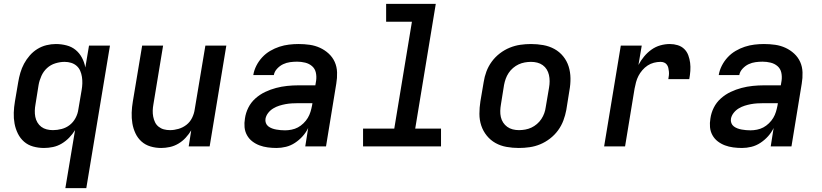

<svg xmlns="http://www.w3.org/2000/svg" viewBox="-20 -755 4240 990"><path d="M317 215 367 -84Q354 -63 336.5 -45Q319 -27 298 -14.5Q277 -2 253.5 3Q230 8 207 8Q178 8 151 0.5Q124 -7 104 -24.5Q84 -42 72 -66.5Q60 -91 55 -118Q50 -145 51 -174Q52 -203 57 -232L74 -332Q78 -356 85 -380Q92 -404 104 -426.5Q116 -449 133.5 -469Q151 -489 173 -502.5Q195 -516 219.5 -522Q244 -528 268 -528Q296 -528 323 -521Q350 -514 370 -497.5Q390 -481 402.5 -457.5Q415 -434 420 -407L439 -520H547L425 215ZM253 -84Q275 -84 298 -90Q321 -96 339.5 -110.5Q358 -125 369.5 -146.5Q381 -168 384 -191L401 -291Q404 -308 404.5 -325Q405 -342 402.5 -358.5Q400 -375 393.5 -390Q387 -405 375 -415.5Q363 -426 347 -431Q331 -436 313 -436Q290 -436 265.5 -428.5Q241 -421 222.5 -404Q204 -387 193.5 -363.5Q183 -340 179 -317L163 -217Q160 -201 159.5 -184.5Q159 -168 162 -152.5Q165 -137 173 -123.5Q181 -110 193 -101Q205 -92 220.5 -88Q236 -84 253 -84Z M811 8Q782 8 755.5 0Q729 -8 709.5 -25.5Q690 -43 678.5 -67.5Q667 -92 662.5 -119Q658 -146 659 -174.5Q660 -203 665 -232L713 -520H821L771 -217Q768 -201 767.5 -185Q767 -169 770 -153.5Q773 -138 779.5 -124.5Q786 -111 798 -101.5Q810 -92 825 -88Q840 -84 857 -84Q878 -84 900.5 -90.5Q923 -97 941.5 -111.5Q960 -126 970.5 -147.5Q981 -169 984 -191L1039 -520H1147L1061 0H953L966 -83Q954 -63 937.5 -45Q921 -27 900 -14.5Q879 -2 856 3Q833 8 811 8Z M1406 8Q1383 8 1360.5 5Q1338 2 1318 -5.5Q1298 -13 1281 -26Q1264 -39 1253.5 -58Q1243 -77 1241 -99Q1239 -121 1243 -144Q1247 -173 1260.5 -200Q1274 -227 1297 -247.5Q1320 -268 1347.5 -281Q1375 -294 1403.5 -301.5Q1432 -309 1461 -312Q1490 -315 1518 -315H1606L1610 -339Q1613 -361 1608.5 -381Q1604 -401 1589 -414Q1574 -427 1553.5 -432Q1533 -437 1512 -437Q1494 -437 1475.5 -434.5Q1457 -432 1440 -424Q1423 -416 1409 -401Q1395 -386 1392 -368H1286Q1290 -393 1302 -416.5Q1314 -440 1332 -459.5Q1350 -479 1373 -492.5Q1396 -506 1420.5 -514Q1445 -522 1470 -525Q1495 -528 1519 -528Q1549 -528 1577 -524Q1605 -520 1630 -508.5Q1655 -497 1675 -478.5Q1695 -460 1706 -435.5Q1717 -411 1718 -382Q1719 -353 1714 -324L1661 0H1554L1569 -95Q1558 -72 1540.5 -52.5Q1523 -33 1501 -18.5Q1479 -4 1454.5 2Q1430 8 1406 8ZM1450 -83Q1466 -83 1483.5 -86.5Q1501 -90 1516 -98Q1531 -106 1544.5 -119Q1558 -132 1567 -147Q1576 -162 1581 -178.5Q1586 -195 1589 -211L1591 -223H1518Q1502 -223 1485 -222Q1468 -221 1452 -218Q1436 -215 1420 -210Q1404 -205 1389 -196Q1374 -187 1363 -173Q1352 -159 1349 -143Q1347 -131 1351 -120.5Q1355 -110 1363.5 -103.5Q1372 -97 1382.5 -93Q1393 -89 1404.5 -87Q1416 -85 1427 -84Q1438 -83 1450 -83Z M2254 0H1852V-92H2013L2104 -643H1971V-735H2227L2121 -92H2254Z M2655 8Q2623 8 2592 2.5Q2561 -3 2535 -17.5Q2509 -32 2490 -55.5Q2471 -79 2461.5 -107.5Q2452 -136 2452 -168Q2452 -200 2457 -232L2474 -332Q2478 -359 2488 -386Q2498 -413 2515.5 -437Q2533 -461 2557 -479.5Q2581 -498 2608 -509Q2635 -520 2662.5 -524Q2690 -528 2718 -528Q2750 -528 2781 -522.5Q2812 -517 2838.5 -502.5Q2865 -488 2884 -464.5Q2903 -441 2912 -412.5Q2921 -384 2921.5 -352Q2922 -320 2916 -288L2900 -188Q2895 -161 2885 -134Q2875 -107 2857.5 -83Q2840 -59 2816 -40.5Q2792 -22 2765.5 -11Q2739 0 2711 4Q2683 8 2655 8ZM2656 -84Q2672 -84 2688.5 -87Q2705 -90 2720 -97Q2735 -104 2748.5 -115.5Q2762 -127 2771.5 -141.5Q2781 -156 2786.5 -171.5Q2792 -187 2794 -203L2811 -303Q2814 -320 2814 -336.5Q2814 -353 2810.5 -368.5Q2807 -384 2799 -397Q2791 -410 2778.5 -419Q2766 -428 2750.5 -432Q2735 -436 2718 -436Q2702 -436 2685.5 -433Q2669 -430 2654 -423Q2639 -416 2625.5 -404.5Q2612 -393 2602.5 -378.5Q2593 -364 2587.5 -348.5Q2582 -333 2579 -317L2563 -217Q2560 -200 2559.5 -183.5Q2559 -167 2562.5 -151.5Q2566 -136 2574.5 -123Q2583 -110 2595.5 -101Q2608 -92 2623.5 -88Q2639 -84 2656 -84Z M3095 0 3181 -520H3289L3272 -420Q3284 -443 3301 -463.5Q3318 -484 3339 -499Q3360 -514 3384.5 -521Q3409 -528 3434 -528Q3455 -528 3474.5 -522Q3494 -516 3508 -502.5Q3522 -489 3529 -470Q3536 -451 3538.5 -431Q3541 -411 3539.5 -389.5Q3538 -368 3534 -347H3426Q3428 -357 3429 -367Q3430 -377 3429 -386.5Q3428 -396 3426 -405Q3424 -414 3418.5 -421.5Q3413 -429 3404.5 -432.5Q3396 -436 3386 -436Q3369 -436 3351.5 -431.5Q3334 -427 3319 -417Q3304 -407 3292 -393Q3280 -379 3272 -363.5Q3264 -348 3259.5 -331Q3255 -314 3252 -298L3203 0Z M3806 8Q3783 8 3760.5 5Q3738 2 3718 -5.5Q3698 -13 3681 -26Q3664 -39 3653.5 -58Q3643 -77 3641 -99Q3639 -121 3643 -144Q3647 -173 3660.5 -200Q3674 -227 3697 -247.5Q3720 -268 3747.5 -281Q3775 -294 3803.5 -301.5Q3832 -309 3861 -312Q3890 -315 3918 -315H4006L4010 -339Q4013 -361 4008.5 -381Q4004 -401 3989 -414Q3974 -427 3953.5 -432Q3933 -437 3912 -437Q3894 -437 3875.5 -434.5Q3857 -432 3840 -424Q3823 -416 3809 -401Q3795 -386 3792 -368H3686Q3690 -393 3702 -416.5Q3714 -440 3732 -459.5Q3750 -479 3773 -492.5Q3796 -506 3820.5 -514Q3845 -522 3870 -525Q3895 -528 3919 -528Q3949 -528 3977 -524Q4005 -520 4030 -508.5Q4055 -497 4075 -478.5Q4095 -460 4106 -435.5Q4117 -411 4118 -382Q4119 -353 4114 -324L4061 0H3954L3969 -95Q3958 -72 3940.5 -52.5Q3923 -33 3901 -18.5Q3879 -4 3854.5 2Q3830 8 3806 8ZM3850 -83Q3866 -83 3883.5 -86.5Q3901 -90 3916 -98Q3931 -106 3944.5 -119Q3958 -132 3967 -147Q3976 -162 3981 -178.5Q3986 -195 3989 -211L3991 -223H3918Q3902 -223 3885 -222Q3868 -221 3852 -218Q3836 -215 3820 -210Q3804 -205 3789 -196Q3774 -187 3763 -173Q3752 -159 3749 -143Q3747 -131 3751 -120.5Q3755 -110 3763.5 -103.5Q3772 -97 3782.5 -93Q3793 -89 3804.5 -87Q3816 -85 3827 -84Q3838 -83 3850 -83Z"/></svg>

Font: Iosevka SmBd Ex Obl
Style: Regular
Weight: 600
Width: 7
Italic angle: -9°
Monospace: yes
Designer: Belleve Invis
Foundry: Belleve Invis
Version: Version 32.5.0; ttfautohint (v1.8.4)